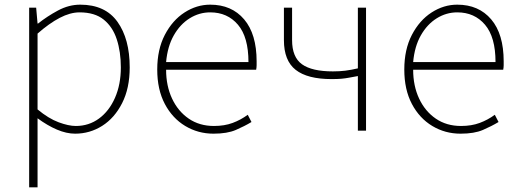

<svg xmlns="http://www.w3.org/2000/svg" viewBox="-20 -560 2221 823"><path d="M105 243V-527H135L141 -459H143Q182 -490 228.5 -515Q275 -540 324 -540Q431 -540 483.5 -466.5Q536 -393 536 -271Q536 -182 503.5 -118Q471 -54 418 -20.5Q365 13 302 13Q265 13 224 -4.5Q183 -22 141 -53V46V243ZM305 -20Q361 -20 404.5 -52Q448 -84 473 -141Q498 -198 498 -271Q498 -338 480.5 -391.5Q463 -445 424.5 -476Q386 -507 321 -507Q281 -507 236 -483.5Q191 -460 141 -416V-91Q188 -52 231 -36Q274 -20 305 -20Z M895 13Q829 13 774 -20Q719 -53 686.5 -114.5Q654 -176 654 -262Q654 -348 686.5 -410.5Q719 -473 771 -506.5Q823 -540 881 -540Q973 -540 1026.5 -477Q1080 -414 1080 -297Q1080 -289 1080 -280.5Q1080 -272 1078 -261H692Q692 -192 717.5 -137.5Q743 -83 789 -51.5Q835 -20 897 -20Q942 -20 977 -33Q1012 -46 1042 -68L1058 -37Q1028 -19 991 -3Q954 13 895 13ZM692 -294H1045Q1045 -401 1000 -454Q955 -507 881 -507Q834 -507 793 -481.5Q752 -456 725 -408.5Q698 -361 692 -294Z M1514 0V-234Q1492 -230 1476 -227Q1460 -224 1443.5 -222.5Q1427 -221 1401 -221Q1298 -221 1247.5 -260.5Q1197 -300 1197 -388V-527H1232V-388Q1232 -315 1274.5 -284.5Q1317 -254 1407 -254Q1436 -254 1460 -257Q1484 -260 1514 -267V-527H1549V0Z M1954 13Q1888 13 1833 -20Q1778 -53 1745.5 -114.5Q1713 -176 1713 -262Q1713 -348 1745.5 -410.5Q1778 -473 1830 -506.5Q1882 -540 1940 -540Q2032 -540 2085.5 -477Q2139 -414 2139 -297Q2139 -289 2139 -280.5Q2139 -272 2137 -261H1751Q1751 -192 1776.5 -137.5Q1802 -83 1848 -51.5Q1894 -20 1956 -20Q2001 -20 2036 -33Q2071 -46 2101 -68L2117 -37Q2087 -19 2050 -3Q2013 13 1954 13ZM1751 -294H2104Q2104 -401 2059 -454Q2014 -507 1940 -507Q1893 -507 1852 -481.5Q1811 -456 1784 -408.5Q1757 -361 1751 -294Z"/></svg>

Font: Source Han Sans SC ExtraLight
Style: Regular
Weight: 250
Designer: Ryoko NISHIZUKA 西塚涼子 (kana, bopomofo & ideographs); Paul D. Hunt (Latin, Greek & Cyrillic); Sandoll Communications 산돌커뮤니
Foundry: Adobe
Version: Version 2.004;hotconv 1.0.118;makeotfexe 2.5.65603